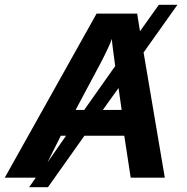

<svg xmlns="http://www.w3.org/2000/svg" viewBox="-41 -745 783 805"><path d="M650 0H507L480 -176H313L160 40H81L109 0H-21L364 -688H534L546 -614L625 -725H703L561 -525ZM380 -479 276 -284H312L442 -468Q428 -569 428 -582Q418 -552 380 -479ZM469 -284 456 -376 390 -284ZM214 -176 158 -64 236 -176Z"/></svg>

Font: Libra Sans
Style: Bold Italic
Weight: 700
Italic angle: -12°
Foundry: Context Ltd
Version: Version 1.002